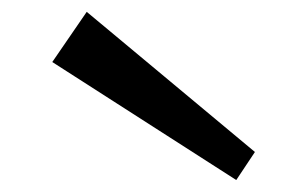

<svg xmlns="http://www.w3.org/2000/svg" viewBox="-20 -926 509 321"><path d="M67.4 -822.3 125 -906.2 406.2 -671.9 375 -625Z"/></svg>

Font: Michroma+
Style: Regular
Weight: 400
Designer: beogot
Foundry: beogot
Version: Version